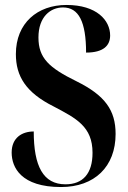

<svg xmlns="http://www.w3.org/2000/svg" viewBox="-20 -744 514 774"><path d="M226 10C361 10 446 -72 446 -204C446 -299 404 -359 289 -416C177 -471 135 -510 135 -593C135 -677 184 -714 234 -714C297 -714 327 -657 327 -532C398 -532 424 -561 424 -601C424 -662 370 -724 248 -724C131 -724 44 -651 44 -526C44 -437 84 -371 196 -315C287 -267 353 -234 353 -128C353 -44 314 -1 244 -1C154 -1 116 -74 116 -214C69 -214 27 -189 27 -129C27 -69 65 10 226 10Z"/></svg>

Font: Noto Serif Display ExtraCondensed
Style: Bold
Weight: 700
Width: 2
Designer: Monotype Design Team
Foundry: Monotype Imaging Inc.
Version: Version 2.009